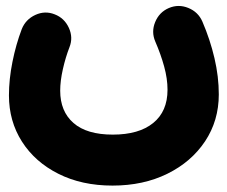

<svg xmlns="http://www.w3.org/2000/svg" viewBox="-20 -317 743 629"><path d="M348.6 291Q248 291 171.4 252.4Q94.7 213.9 52 147Q9.3 80.1 9.3 -4.4Q9.3 -57.1 20.8 -114.3Q32.2 -171.4 51.3 -221.7Q64 -253.4 95.7 -268.1Q127.4 -282.7 159.2 -270Q190.9 -257.8 205.6 -225.8Q220.2 -193.8 207.5 -162.1Q194.8 -129.4 186 -90.6Q177.2 -51.8 177.2 -20Q177.2 47.9 220.7 85.9Q264.2 124 349.6 124Q435.1 124 481.9 85.9Q528.8 47.9 528.8 -22.9Q528.8 -59.1 517.8 -99.1Q506.8 -139.2 488.8 -180.7Q475.1 -212.4 488.3 -244.6Q501.5 -276.9 532.7 -290.5Q564.5 -304.2 596.9 -291Q629.4 -277.8 643.1 -246.1Q668.5 -187 682.6 -126.5Q696.8 -65.9 696.8 -7.8Q696.8 78.1 651.9 145.8Q606.9 213.4 528.3 252.2Q449.7 291 348.6 291Z"/></svg>

Font: Mikhak Black
Style: Regular
Weight: 900
Designer: Amin Abedi
Version: Version 3.3